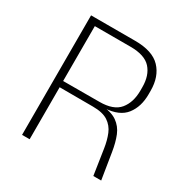

<svg xmlns="http://www.w3.org/2000/svg" viewBox="-149 -764 860 889"><g transform="rotate(30 280.5 -319.5)"><path d="M468 0 447.5 -135Q441.5 -175.5 428.2 -207.8Q415 -240 386.5 -258.8Q358 -277.5 305.5 -277.5L114 -278V-311L321 -311.5Q396 -311.5 427.5 -350Q459 -388.5 459 -451.5V-469.5Q459 -532.5 426.5 -568.5Q394 -604.5 318 -604.5H111V-639H322.5Q416 -639 458.2 -594.5Q500.5 -550 500.5 -474.5V-455.5Q500.5 -389 467 -345.8Q433.5 -302.5 356.5 -298L355.5 -295L336.5 -302.5Q391.5 -299 421.5 -278Q451.5 -257 465.8 -222Q480 -187 487.5 -140L510 0ZM87 0V-639H127V-301.5L127.5 -285.5V0Z"/></g></svg>

Font: Anek Odia ExtraLight
Style: Regular
Weight: 250
Designer: Yesha Goshar & Mahesh Sahu (Odia), Yesha Goshar (Latin)
Foundry: Ek Type
Version: Version 1.003